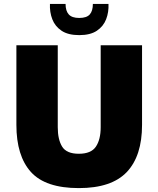

<svg xmlns="http://www.w3.org/2000/svg" viewBox="-20 -952 812 984"><path d="M64 -720H276V-300Q276 -237 298.5 -200.5Q321 -164 384 -164Q447 -164 471.5 -200.5Q496 -237 496 -300V-720H708V-312Q708 -153 630 -70.5Q552 12 384 12Q213 12 138.5 -70.5Q64 -153 64 -312ZM386 -772Q329 -772 295.5 -794.5Q262 -817 248 -853.5Q234 -890 236 -932H316Q316 -896 332.5 -878Q349 -860 386 -860Q424 -860 440 -878Q456 -896 456 -932H536Q538 -890 524 -853.5Q510 -817 476.5 -794.5Q443 -772 386 -772Z"/></svg>

Font: Kufam Black
Style: Regular
Weight: 900
Designer: Wael Morcos, Artur Schmal
Foundry: Original Type
Version: Version 1.301; ttfautohint (v1.8.3)